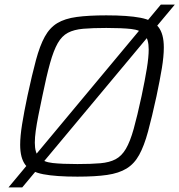

<svg xmlns="http://www.w3.org/2000/svg" viewBox="-20 -763 783 838"><path d="M17 55 682 -743H743L77 55ZM318 8Q224 8 169 -2.5Q114 -13 91 -43Q68 -73 68 -131Q68 -168 76.5 -221Q85 -274 100 -345Q120 -438 137 -501Q154 -564 175.5 -603Q197 -642 230 -662Q263 -682 315 -689Q367 -696 444 -696Q538 -696 593 -685.5Q648 -675 671.5 -645Q695 -615 695 -556Q695 -517 686.5 -465.5Q678 -414 663 -343Q643 -251 626 -188.5Q609 -126 587.5 -87Q566 -48 532.5 -27.5Q499 -7 447.5 0.5Q396 8 318 8ZM318 -47Q378 -47 418 -50.5Q458 -54 484.5 -68Q511 -82 529.5 -113.5Q548 -145 563.5 -200.5Q579 -256 598 -344Q613 -415 621 -464.5Q629 -514 629 -547Q629 -592 611 -612Q593 -632 552.5 -636.5Q512 -641 444 -641Q384 -641 343.5 -637.5Q303 -634 276.5 -620Q250 -606 232 -574.5Q214 -543 198.5 -487.5Q183 -432 165 -344Q155 -297 147.5 -259Q140 -221 136 -192Q132 -163 132 -140Q132 -96 150.5 -76Q169 -56 210 -51.5Q251 -47 318 -47Z"/></svg>

Font: Saira Thin Light
Style: Italic
Weight: 300
Italic angle: -12°
Version: Version 1.101